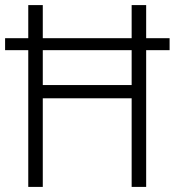

<svg xmlns="http://www.w3.org/2000/svg" viewBox="-20 -734 686 754"><path d="M91 0V-537H0V-584H91V-714H148V-584H497V-714H554V-584H646V-537H554V0H497V-348H148V0ZM148 -400H497V-537H148Z"/></svg>

Font: Noto Sans Kannada SemiCondensed Light
Style: Regular
Weight: 300
Width: 4
Designer: Jelle Bosma - Monotype Design Team
Foundry: Monotype Imaging Inc.
Version: Version 2.005; ttfautohint (v1.8.4.7-5d5b)